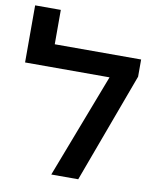

<svg xmlns="http://www.w3.org/2000/svg" viewBox="-85 -826 726 891"><g transform="rotate(10 278.0 -380.0)"><path d="M218 0 406 -491H8V-760H129V-598H536V-517L345 0Z"/></g></svg>

Font: Noto Sans Hebrew Condensed SemiBold
Style: Regular
Weight: 600
Width: 3
Designer: Monotype Design Team
Foundry: Monotype Imaging Inc.
Version: Version 2.004; ttfautohint (v1.8.4.7-5d5b)